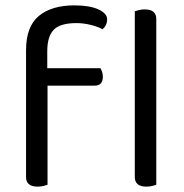

<svg xmlns="http://www.w3.org/2000/svg" viewBox="-20 -690 685 715"><path d="M156 -436H354Q357 -431 360 -423Q363 -415 363 -404Q363 -371 332 -371H157V-2Q152 0 142 2.5Q132 5 120 5Q77 5 77 -31V-503Q77 -591 124.5 -630.5Q172 -670 257 -670Q314 -670 346.5 -655Q379 -640 379 -618Q379 -596 362 -581Q344 -591 317 -597.5Q290 -604 265 -604Q204 -604 180 -579Q156 -554 156 -499ZM562 -2Q557 0 547 2.5Q537 5 525 5Q482 5 482 -31V-648Q487 -650 497.5 -652.5Q508 -655 519 -655Q562 -655 562 -619Z"/></svg>

Font: Baloo Da 2
Style: Regular
Weight: 400
Designer: Noopur Datye, Sulekha Rajkumar and Ek Type
Foundry: Ek Type
Version: Version 1.640;hotconv 1.0.111;makeotfexe 2.5.65597; ttfautoh